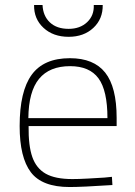

<svg xmlns="http://www.w3.org/2000/svg" viewBox="-20 -743 542 772"><path d="M59 0ZM117 -723H151Q153 -679 180.5 -653Q208 -627 256 -627Q302 -627 330.5 -654Q359 -681 357 -723H393Q394 -667 355.5 -631Q317 -595 256 -595Q194 -595 155 -631Q116 -667 117 -723ZM59 -236Q59 -376 107.5 -442.5Q156 -509 261 -509Q357 -509 403 -451Q449 -393 449 -269V-236H95Q94 -157 110 -111.5Q126 -66 164 -44.5Q202 -23 271 -23Q297 -23 332.5 -25Q368 -27 400 -29L430 -32L432 1Q310 9 260 9Q149 9 104 -50.5Q59 -110 59 -236ZM412 -268Q412 -379 376 -428Q340 -477 262 -477Q179 -477 137 -426Q95 -375 94 -268Z"/></svg>

Font: Cairo ExtraLight
Style: Regular
Weight: 250
Designer: Mohamed Gaber, the designers of Titillium
Foundry: Kief Type Foundry
Version: Version 2.009; ttfautohint (v1.5.33-1714) -l 8 -r 50 -G 200 